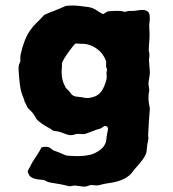

<svg xmlns="http://www.w3.org/2000/svg" viewBox="-20 -497 638 710"><path d="M532.2 -162.1Q524.9 -133.8 534.2 -97.2L530.8 -50.8L527.8 2L528.8 16.1L524.9 37.1Q523.9 41 523.4 49.3Q522.9 57.6 521.5 65.4Q517.6 85.9 480 126Q476.6 129.4 472.2 135.7Q449.2 170.9 385.3 179.7Q365.2 182.6 356.4 185.1Q347.7 188 341.8 188.5Q336.9 189 328.6 188Q320.3 187 315.9 187L296.9 192.9Q290 193.8 275.4 191.4Q260.7 189 256.8 189L236.8 191.9Q231 190.9 218.3 187.5Q205.1 184.1 184.6 181.2Q164.1 178.2 157.2 175.8L143.1 168.9Q138.2 168 126.5 167Q90.3 164.1 85 144Q79.6 138.7 86.4 127.9Q92.8 117.2 95.7 110.4Q98.6 103.5 113.3 82Q127.9 60.1 133.8 47.9Q160.2 41.5 172.4 55.7Q175.8 59.1 184.1 61.5Q192.4 64 225.1 78.1Q230 79.1 257.3 80.1Q285.2 81.1 309.6 76.2Q334 71.3 354 54.2Q374 37.1 374 9.8Q374 6.8 376.5 -3.9Q378.9 -14.6 379.4 -19.5Q379.9 -24.9 375 -29.8Q369.1 -31.2 367.2 -31.2Q365.2 -31.2 360.4 -27.3Q355.5 -23.4 352.5 -22Q350.1 -21 344.7 -19.5Q338.9 -18.6 319.3 -10.7Q299.8 -2.9 291 -1L266.1 -2Q263.2 -2 251.5 1.5Q239.7 4.9 226.6 0Q212.9 -4.9 206.5 -7.3Q193.4 -12.2 184.6 -12.2Q175.8 -12.2 168 -20Q129.9 -40 115.2 -56.2Q105 -76.7 93.8 -86.9Q83 -96.7 81.1 -100.6Q79.1 -104.5 76.2 -111.3Q73.2 -118.2 70.8 -121.1Q70.8 -126 65.9 -137.2Q61 -148.4 57.1 -163.1Q53.7 -177.7 50.8 -210Q47.9 -242.2 48.8 -250.5Q49.8 -259.3 55.2 -270V-281.7Q55.2 -290 56.2 -294.9Q68.4 -351.1 90.8 -383.8Q100.6 -398.4 115.7 -413.1Q130.9 -427.7 135.7 -433.6Q140.6 -439.5 143.1 -441.4Q146 -443.4 165 -451.2Q184.1 -459 188.5 -460.4Q192.9 -461.9 197.3 -463.9Q201.7 -465.8 211.9 -470.2Q222.2 -474.6 223.1 -475.1Q251 -478 272 -475.1Q293 -472.2 307.6 -470.7Q322.3 -469.2 340.3 -457Q357.9 -445.3 361.3 -444.8L378.9 -455.1Q406.7 -458 428.2 -456.1L441.9 -453.1L454.1 -456.1Q457 -457 466.3 -456.5Q475.6 -456.1 496.1 -459.5Q516.6 -462.9 527.3 -453.6Q537.6 -444.3 532.2 -409.2Q531.2 -402.3 532.2 -390.6Q533.2 -378.9 533.2 -368.2Q533.2 -357.4 531.2 -334.5Q529.3 -312 530.8 -306.2Q533.7 -296.9 532.2 -286.1L530.8 -275.9L534.2 -230Q534.2 -224.1 532.2 -210.9Q530.3 -197.8 529.3 -192.4Q528.3 -186.5 530.3 -176.8Q531.7 -167 532.2 -162.1ZM209 -263.2Q209 -256.3 209 -249Q204.1 -206.1 221.2 -176.8Q222.2 -171.9 229.5 -166Q236.3 -160.2 239.7 -154.3Q243.2 -148.9 249 -144.5Q254.9 -140.1 267.6 -139.2Q279.8 -138.2 293.5 -135.3Q307.1 -132.3 327.1 -139.2Q350.6 -146 363.3 -173.8Q376 -201.7 374.5 -215.3Q373 -229 374.5 -232.9Q376 -236.8 376 -238.8L372.1 -252Q372.1 -253.9 372.6 -263.7Q373 -273.4 371.1 -273.9Q359.9 -302.7 333.5 -319.8Q307.1 -336.9 275.9 -335Q274.4 -335 268.6 -335.9Q262.7 -336.9 258.8 -335.4Q254.9 -334 233.9 -305.2Q212.9 -275.9 209 -263.2Z"/></svg>

Font: AntiqueNobleBold
Style: Bold
Weight: 700
Version: Version 001.000